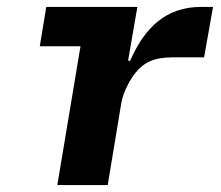

<svg xmlns="http://www.w3.org/2000/svg" viewBox="-20 -536 640 556"><path d="M291.9 0 331 -236.2C337 -272 359 -308.9 372.2 -324.9C396 -355.1 426.1 -370 480.1 -370H571L596.9 -516H562.9C462 -516 399.9 -458.1 356.9 -360.1H350.9L377.8 -516H114L95.2 -402H213.1L146 0Z"/></svg>

Font: Margiela Mono Italic Bold It
Style: Regular
Weight: 700
Designer: Mike Abbink, Paul van der Laan, Pieter van Rosmalen
Foundry: Bold Monday
Version: Version 2.003 2021